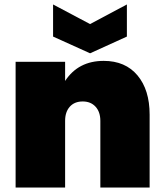

<svg xmlns="http://www.w3.org/2000/svg" viewBox="-20 -841 737 861"><path d="M430 0V-299Q430 -339 408.5 -362.5Q387 -386 351 -386Q314 -386 293 -362.5Q272 -339 272 -299V0H50V-564H272V-478Q331 -568 445 -568Q542 -568 596.5 -503Q651 -438 651 -327V0ZM384 -733 549 -821V-677L384 -602L218 -677V-821Z"/></svg>

Font: Poppins Black
Style: Regular
Weight: 900
Designer: Ninad Kale (Devanagari), Jonny Pinhorn (Latin)
Foundry: Indian Type Foundry
Version: Version 3.200;PS 1.000;hotconv 16.6.54;makeotf.lib2.5.65590